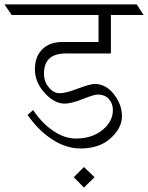

<svg xmlns="http://www.w3.org/2000/svg" viewBox="-73 -695 670 869"><path d="M270 -68Q343 -68 390.5 -106.5Q438 -145 438 -197Q438 -225 420.5 -246Q403 -267 368 -267Q353 -267 301 -246.5Q249 -226 220 -226Q173 -226 129 -274.5Q85 -323 85 -381Q85 -439 118.5 -472Q152 -505 210 -505H373V-627H-20L-53 -675H546L577 -627H429V-453H225Q126 -453 126 -362Q126 -326 148 -299.5Q170 -273 197 -273Q224 -273 279.5 -294Q335 -315 356 -315Q406 -315 442.5 -268.5Q479 -222 479 -169Q479 -116 428 -69.5Q377 -23 291 -23Q226 -23 162.5 -64.5Q99 -106 52 -175L77 -197Q116 -138 167.5 -103Q219 -68 270 -68ZM261 107 307 61 355 107 307 154Z"/></svg>

Font: Halant Light
Style: Regular
Weight: 300
Designer: Hitesh Malaviya (Devanagari), Satya Rajpurohit (Latin)
Foundry: Indian Type Foundry
Version: Version 1.101;PS 1.0;hotconv 1.0.78;makeotf.lib2.5.61930; tt